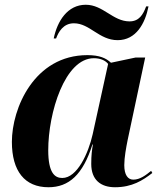

<svg xmlns="http://www.w3.org/2000/svg" viewBox="-20 -778 682 808"><path d="M475 -609C553 -609 591 -680 605 -751H595C582 -716 565 -688 525 -688C455 -688 414 -758 341 -758C264 -758 221 -689 206 -616H216C226 -643 246 -680 291 -680C358 -680 397 -609 475 -609ZM184 10C270 10 329 -43 369 -170H371C367 -148 364 -125 364 -88C364 -21 404 10 464 10C536 10 581 -19 621 -50L616 -59C594 -41 569 -22 541 -22C518 -22 503 -42 503 -83C503 -115 511 -158 517 -188L591 -536H551L447 -514C427 -533 399 -546 348 -546C124 -546 30 -322 30 -181C30 -58 84 10 184 10ZM242 -29C210 -29 183 -51 183 -146C183 -304 253 -533 375 -533C402 -533 423 -524 435 -509L370 -213C352 -133 305 -29 242 -29Z"/></svg>

Font: Noto Serif Display
Style: Bold Italic
Weight: 700
Italic angle: -12°
Designer: Monotype Design Team
Foundry: Monotype Imaging Inc.
Version: Version 2.009